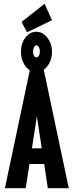

<svg xmlns="http://www.w3.org/2000/svg" viewBox="-20 -996 390 1016"><path d="M233 0 214 -128H136L116 0H6L139 -630H211L344 0ZM175 -381 149 -211H201ZM172 -614Q139 -614 115 -645.5Q91 -677 91 -722Q91 -766 114.5 -797Q138 -828 172 -828Q206 -828 230.5 -796.5Q255 -765 255 -723Q255 -677 230.5 -645.5Q206 -614 172 -614ZM173 -692Q180 -692 185.5 -701Q191 -710 191 -724Q191 -737 185.5 -746.5Q180 -756 173 -756Q165 -756 160 -746.5Q155 -737 155 -724Q155 -710 160 -701Q165 -692 173 -692ZM123 -825 94 -880 216 -976 255 -889Z"/></svg>

Font: Inconsolata ExtraCondensed Black
Style: Regular
Weight: 900
Width: 2
Monospace: yes
Designer: Raph Levien, Cyreal, Brenton Simpson
Foundry: Raph Levien, Cyreal, Google
Version: Version 3.001; ttfautohint (v1.8.2.53-6de2)